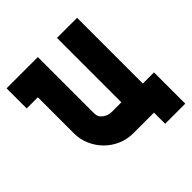

<svg xmlns="http://www.w3.org/2000/svg" viewBox="-206 -858 1107 1107"><g transform="rotate(-45 347.0 -304.5)"><path d="M14 -536V-700H269V-242Q269 -210 293.5 -192.5Q318 -175 347 -175H425V-700H589V-164H680V91H516V0H347Q298 0 254 -19Q210 -38 177 -71Q144 -104 124.5 -148Q105 -192 105 -242V-536Z"/></g></svg>

Font: Aoudax Cyrillic
Style: Regular
Weight: 400
Designer: William Zhang
Foundry: William Zhang
Version: Version 1.00 June 4, 2021, initial release